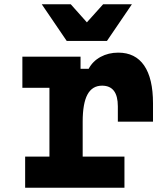

<svg xmlns="http://www.w3.org/2000/svg" viewBox="-20 -881 790 901"><path d="M85 -615H358V-558H396Q415 -594 452 -614Q489 -634 535 -634Q615 -634 656.5 -573.5Q698 -513 698 -396V-310H533V-382Q533 -479 459 -479Q413 -479 390.5 -437.5Q368 -396 368 -310V-146H564V0H98V-146H212V-469H85ZM599 -861 482 -689H293L176 -861H312L436 -722H339L464 -861Z"/></svg>

Font: Martian Mono SemiExpanded
Style: Bold
Weight: 700
Width: 6
Designer: Roman Shamin
Foundry: Evil Martians
Version: Version 1.000